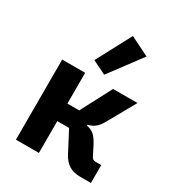

<svg xmlns="http://www.w3.org/2000/svg" viewBox="-194 -949 988 1071"><g transform="rotate(30 300.0 -413.5)"><path d="M71 -516H219V-318H295L399 -516H556L456 -338Q439 -307 419.5 -292Q400 -277 375 -272V-266Q405 -260 423 -244Q441 -228 460 -192L491 -131Q495 -123 501.5 -119Q508 -115 517 -115H554V0H485Q442 0 413 -17.5Q384 -35 363 -75L295 -205H219V0H71ZM316 -560 228 -603 347 -827 470 -766Z"/></g></svg>

Font: iA Writer Quattro V
Style: Regular
Weight: 400
Designer: Mike Abbink, Paul van der Laan, Pieter van Rosmalen, Oliver Reichenstein
Foundry: Information Architects Inc.
Version: Version 2.000